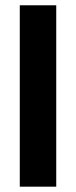

<svg xmlns="http://www.w3.org/2000/svg" viewBox="-20 -700 286 720"><path d="M54.2 0V-680.2H190.9V0Z"/></svg>

Font: TASA Orbiter Deck
Style: Bold
Weight: 700
Designer: Weizhong Zhang
Version: Version 1.000;Glyphs 3.1.2 (3151)